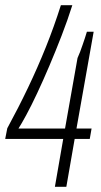

<svg xmlns="http://www.w3.org/2000/svg" viewBox="-21 -718 389 738"><path d="M190 0 222 -184H-1L7 -225Q50 -304 87 -381.5Q124 -459 155.5 -537.5Q187 -616 213 -698H257Q239 -641 216 -581.5Q193 -522 169 -465.5Q145 -409 122 -360Q99 -311 80 -276Q61 -241 50 -224H229L277 -495Q282 -506 287 -519Q292 -532 296.5 -545.5Q301 -559 305.5 -572Q310 -585 313 -596H339L273 -224H331L324 -184H266L234 0Z"/></svg>

Font: Archivo ExtraCondensed Thin
Style: Italic
Weight: 250
Width: 2
Italic angle: -10°
Designer: Hector Gatti
Foundry: Omnibus-Type
Version: Version 2.001